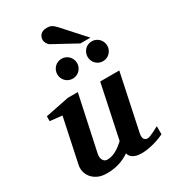

<svg xmlns="http://www.w3.org/2000/svg" viewBox="-224 -1037 1022 1157"><g transform="rotate(-30 287.0 -458.5)"><path d="M571.8 -27.8Q561.5 -22.5 543.7 -15.4Q525.9 -8.3 504.2 -2.2Q482.4 3.9 459 8.1Q435.5 12.2 414.1 12.2Q388.2 12.2 372.1 6.8Q356 1.5 346.9 -6.1Q337.9 -13.7 334 -21.7Q330.1 -29.8 329.1 -35.2Q295.9 -12.2 257.3 0Q218.8 12.2 169.9 12.2Q132.8 12.2 107.2 -0.5Q81.5 -13.2 66.7 -32.2Q51.8 -51.3 47.1 -74Q42.5 -96.7 46.9 -117.2L111.8 -423.8L27.8 -433.1V-466.8L192.9 -500H262.2L180.2 -117.2Q177.7 -105.5 179 -94.7Q180.2 -84 184.6 -75.9Q189 -67.9 196.3 -63Q203.6 -58.1 212.9 -58.1Q229.5 -58.1 245.4 -62.7Q261.2 -67.4 276.1 -75.7Q291 -84 305.2 -94.7Q319.3 -105.5 333 -118.2L411.1 -487.8H543.9L461.9 -100.1Q456.1 -72.3 464.1 -60.1Q472.2 -47.9 487.8 -47.9Q491.7 -47.9 496.8 -49.1Q502 -50.3 511 -54Q520 -57.6 534.4 -64.7Q548.8 -71.8 571.8 -84ZM346.2 -653.8Q346.2 -639.6 340.8 -627.2Q335.4 -614.7 326.2 -605.2Q316.9 -595.7 304.2 -590.3Q291.5 -585 277.3 -585Q263.2 -585 250.5 -590.3Q237.8 -595.7 228.5 -605.2Q219.2 -614.7 213.9 -627.2Q208.5 -639.6 208.5 -653.8Q208.5 -668 213.9 -680.7Q219.2 -693.4 228.5 -702.9Q237.8 -712.4 250.5 -717.8Q263.2 -723.1 277.3 -723.1Q291.5 -723.1 304.2 -717.8Q316.9 -712.4 326.2 -702.9Q335.4 -693.4 340.8 -680.7Q346.2 -668 346.2 -653.8ZM556.2 -653.8Q556.2 -639.6 550.8 -627.2Q545.4 -614.7 536.1 -605.2Q526.9 -595.7 514.2 -590.3Q501.5 -585 487.3 -585Q473.1 -585 460.7 -590.3Q448.2 -595.7 439 -605.2Q429.7 -614.7 424.6 -627.2Q419.4 -639.6 419.4 -653.8Q419.4 -668 424.6 -680.7Q429.7 -693.4 439 -702.9Q448.2 -712.4 460.7 -717.8Q473.1 -723.1 487.3 -723.1Q501.5 -723.1 514.2 -717.8Q526.9 -712.4 536.1 -702.9Q545.4 -693.4 550.8 -680.7Q556.2 -668 556.2 -653.8ZM422.4 -746.1 260.3 -834.5Q254.9 -837.4 250.5 -842.5Q246.1 -847.7 242.7 -853.5Q239.3 -859.4 237.3 -865.5Q235.4 -871.6 235.4 -876.5Q235.4 -885.3 238.3 -894.8Q241.2 -904.3 247.8 -911.9Q254.4 -919.4 265.4 -924.3Q276.4 -929.2 292.5 -929.2Q302.7 -929.2 310.5 -927.7Q318.4 -926.3 325.4 -922.6Q332.5 -918.9 339.6 -912.8Q346.7 -906.7 355.5 -897.5L492.2 -746.1Z"/></g></svg>

Font: Charis SIL Am
Style: Bold Italic
Weight: 700
Italic angle: -11°
Foundry: SIL International
Version: Version 5.000